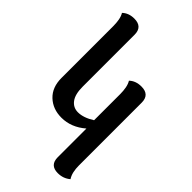

<svg xmlns="http://www.w3.org/2000/svg" viewBox="-269 -733 1046 1046"><g transform="rotate(45 254.0 -210.5)"><path d="M456.1 123.5Q456.1 148.4 460.9 170.4Q465.8 192.4 476.6 208.5Q446.3 234.4 404.3 234.4Q342.8 234.4 342.8 172.9V-47.9Q279.3 6.8 204.6 6.8Q138.2 6.8 95 -33.9Q51.8 -74.7 51.8 -147V-545.4Q51.8 -570.3 47.9 -592.3Q43.9 -614.3 34.2 -630.4Q61 -656.2 104 -656.2Q167 -656.2 167 -594.7V-194.8Q167 -135.7 189 -106.7Q210.9 -77.6 247.6 -77.6Q290 -77.6 340.3 -109.4V-311Q340.3 -335.9 336.2 -357.9Q332 -379.9 322.3 -396Q349.1 -421.9 393.1 -421.9Q456.1 -421.9 456.1 -360.4Z"/></g></svg>

Font: Bainsley
Style: Bold
Weight: 700
Designer: Paul James MIller
Foundry: High-Logic / Made with FontCreator
Version: Version 1.411;March 28, 2021;FontCreator 13.0.0.2683 64-bit